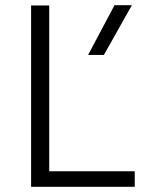

<svg xmlns="http://www.w3.org/2000/svg" viewBox="-20 -721 560 741"><path d="M170 -700V-60H500V0H100V-700ZM422 -701H489L381 -509H320Z"/></svg>

Font: Goli Light
Style: Regular
Weight: 300
Designer: jaikishan Patel
Foundry: MagicType
Version: Version 1.000